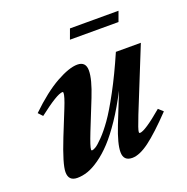

<svg xmlns="http://www.w3.org/2000/svg" viewBox="-113 -706 799 822"><g transform="rotate(-20 286.5 -295.0)"><path d="M274.9 -555.7 291.5 -601.1H512.7L496.1 -555.7ZM103 11.2Q63 11.2 63 -29.3Q63 -65.4 105.5 -172.4L151.9 -287.6Q171.4 -335.9 171.4 -351.6Q171.4 -356 167.5 -356Q143.1 -356 55.7 -288.1L37.6 -307.6Q110.4 -377.9 170.4 -411.4Q230.5 -444.8 267.6 -444.8Q306.2 -444.8 306.2 -404.3Q306.2 -364.7 276.4 -290L222.2 -154.8Q198.7 -95.2 198.7 -82Q198.7 -78.1 202.6 -78.1Q208 -78.1 219 -84.5Q230 -90.8 252.7 -114Q275.4 -137.2 301.5 -173.8Q327.6 -210.4 365.2 -280Q402.8 -349.6 441.9 -439.5H555.7L440.4 -153.8Q416.5 -93.8 416.5 -83Q416.5 -78.1 420.4 -78.1Q443.8 -78.1 527.3 -148.9L547.9 -129.9Q477.5 -56.2 432.1 -22.5Q386.7 11.2 353.5 11.2Q313.5 11.2 313.5 -29.3Q313.5 -66.9 342.8 -141.6L397.5 -278.8Q363.8 -213.4 329.6 -162.6Q295.4 -111.8 265.4 -79.6Q235.4 -47.4 205.3 -26.4Q175.3 -5.4 150.9 2.9Q126.5 11.2 103 11.2Z"/></g></svg>

Font: Elstob ExtraBold
Style: Italic
Weight: 800
Italic angle: -20°
Designer: Peter S. Baker
Version: Version 1.015